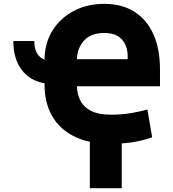

<svg xmlns="http://www.w3.org/2000/svg" viewBox="-20 -744 910 1009"><path d="M50.1 -528.4H160.2Q160.2 -452.4 214.1 -430Q214.8 -517 255.7 -583.1Q296.5 -649.1 367.2 -686.4Q437.9 -723.7 527.7 -723.7Q621.8 -723.7 687.1 -681.8Q752.5 -639.9 786.6 -563Q820.7 -486.2 820.7 -381V-290.5H384.2Q385.3 -247.9 403.1 -214.1Q420.8 -180.4 459.3 -160.9Q497.9 -141.3 561.4 -141.3Q621.8 -141.3 672.4 -150.2Q723 -159.1 754.6 -168.3L779.5 -23.1Q759.9 -13.5 701.7 -1.1Q643.5 11.4 561.4 11.4Q446 11.4 368.8 -27.7Q291.5 -66.8 252.8 -136.2Q214.1 -205.6 214.1 -296.9V-306.5Q136.7 -319.6 93.4 -377.7Q50.1 -435.7 50.1 -528.4ZM384.2 -432.9H650.9V-448.5Q650.9 -502.5 620.6 -536.6Q590.2 -570.7 527.7 -570.7Q458.1 -570.7 422.1 -531.1Q386 -491.5 384.2 -432.9ZM619.7 -43.3V245H452.1V-43.3Z"/></svg>

Font: Inter UI Extra Bold
Style: Regular
Weight: 800
Designer: Rasmus Andersson
Foundry: rsms
Version: 3.2;8d6f07862